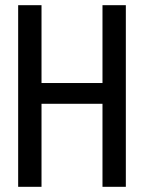

<svg xmlns="http://www.w3.org/2000/svg" viewBox="-20 -720 555 740"><path d="M50 0V-700H140V-400H375V-700H465V0H375V-320H140V0Z"/></svg>

Font: Tektur SemiCondensed
Style: Regular
Weight: 400
Width: 4
Designer: Adam Jagosz
Foundry: Adam Jagosz
Version: Version 1.005;gftools[0.9.30]